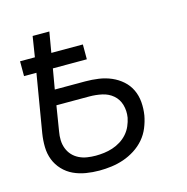

<svg xmlns="http://www.w3.org/2000/svg" viewBox="-84 -600 669 688"><g transform="rotate(-15 250.0 -256.0)"><path d="M203 8Q178 8 153.5 4Q129 0 107.5 -10Q86 -20 69.5 -37.5Q53 -55 44.5 -77Q36 -99 35.5 -124Q35 -149 39 -174L75 -389H29V-444H84L96 -520H158L145 -444H262V-389H136L123 -314H236Q261 -314 285.5 -310.5Q310 -307 332 -297.5Q354 -288 371.5 -272.5Q389 -257 399 -236Q409 -215 411 -190.5Q413 -166 409 -141Q405 -119 396 -97Q387 -75 371.5 -57Q356 -39 335.5 -26Q315 -13 293 -5.5Q271 2 248 5Q225 8 203 8ZM204 -47Q219 -47 235 -49Q251 -51 266.5 -56Q282 -61 296.5 -70Q311 -79 322 -91.5Q333 -104 339.5 -119Q346 -134 349 -149Q353 -174 346.5 -196.5Q340 -219 323 -233.5Q306 -248 283 -253Q260 -258 236 -258H114L99 -165Q96 -149 96.5 -133Q97 -117 102.5 -102.5Q108 -88 118 -77Q128 -66 142 -59Q156 -52 172 -49.5Q188 -47 204 -47Z"/></g></svg>

Font: Iosevka SS04 Light
Style: Italic
Weight: 300
Italic angle: -9°
Monospace: yes
Designer: Belleve Invis
Foundry: Belleve Invis
Version: Version 19.0.0; ttfautohint (v1.8.4)